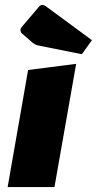

<svg xmlns="http://www.w3.org/2000/svg" viewBox="-20 -759 393 779"><path d="M11 0 94 -475 289 -500 201 0ZM312 -539 138 -574Q122 -577 112 -586L67 -625Q63 -631 63 -637.5Q63 -644 72 -654L135 -728Q144 -739 151 -739Q158 -739 164 -735L353 -596Z"/></svg>

Font: Changa One
Style: Italic
Weight: 400
Italic angle: -12°
Designer: Eduardo Rodriguez Tunni
Foundry: Eduardo Rodriguez Tunni
Version: Version 1.003